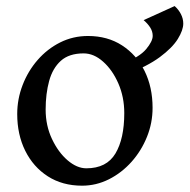

<svg xmlns="http://www.w3.org/2000/svg" viewBox="-20 -585 612 620"><path d="M472.7 -236.8Q472.7 -188 454.6 -143.1Q436.5 -98.1 404.8 -62.5Q373 -26.9 331.8 -6.1Q290.5 14.6 245.1 14.6Q181.6 14.6 134.5 -15.6Q87.4 -45.9 61.5 -98.1Q35.6 -150.4 35.6 -216.8Q35.6 -265.1 53 -310.3Q70.3 -355.5 101.6 -391.4Q132.8 -427.2 174.3 -448Q215.8 -468.8 264.2 -468.8Q327.1 -468.8 374 -438.5Q420.9 -408.2 446.8 -356Q472.7 -303.7 472.7 -236.8ZM381.3 -219.7Q381.3 -271.5 362.3 -315.2Q343.3 -358.9 313.2 -385.7Q283.2 -412.6 250 -412.6Q203.1 -412.6 176.5 -388.7Q149.9 -364.7 138.7 -323.5Q127.4 -282.2 127.4 -231Q127.4 -179.7 147.7 -136.5Q168 -93.3 198.2 -67.4Q228.5 -41.5 258.8 -41.5Q324.2 -41.5 352.8 -89.4Q381.3 -137.2 381.3 -219.7ZM571.8 -508.8Q571.8 -487.8 554.2 -459.2Q536.6 -430.7 496.1 -400.6Q455.6 -370.6 387.2 -344.7L377 -379.9Q430.7 -400.9 451.9 -426.3Q473.1 -451.7 473.1 -469.2Q473.1 -483.4 465.1 -496.1Q457 -508.8 443.8 -520L543.9 -565.4Q556.2 -554.7 564 -539.8Q571.8 -524.9 571.8 -508.8Z"/></svg>

Font: Gentium Book Plus
Style: Regular
Weight: 400
Designer: Victor Gaultney, Annie Olsen, Iska Routamaa, Becca Hirsbrunner
Foundry: SIL International
Version: Version 6.101